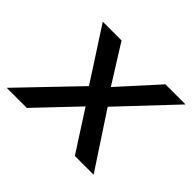

<svg xmlns="http://www.w3.org/2000/svg" viewBox="-147 -653 817 817"><g transform="rotate(45 262.0 -244.0)"><path d="M-32 0 229 -272 227 -227 58 -488H171L290 -298H263L435 -488H556L312 -229L311 -274L491 0H378L248 -202L280 -201L89 0Z"/></g></svg>

Font: Nunito Sans 12pt ExtraLight 12pt SemiBold
Style: Italic
Weight: 600
Italic angle: -9°
Version: Version 3.101;gftools[0.9.27]